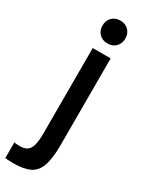

<svg xmlns="http://www.w3.org/2000/svg" viewBox="-272 -769 785 1020"><g transform="rotate(30 120.0 -259.5)"><path d="M20 211Q9 211 -5 210.5Q-19 210 -30 208V112Q-22 114 -12.5 114.5Q-3 115 5 115Q31 115 47.5 105Q64 95 72 68.5Q80 42 80 -5V-530H190V0Q190 83 174 129Q158 175 121 193Q84 211 20 211ZM135 -590Q104 -590 84.5 -609.5Q65 -629 65 -660Q65 -691 84.5 -710.5Q104 -730 135 -730Q166 -730 185.5 -710.5Q205 -691 205 -660Q205 -629 185.5 -609.5Q166 -590 135 -590Z"/></g></svg>

Font: Golos Text Medium
Style: Regular
Weight: 500
Designer: A.Korolkova, Vitaly Kuzmin
Foundry: ParaType Ltd
Version: Version 2.004